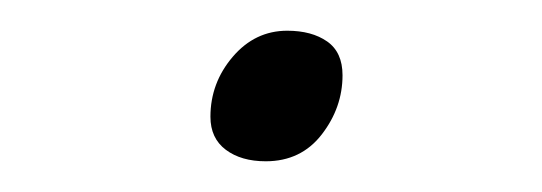

<svg xmlns="http://www.w3.org/2000/svg" viewBox="-20 -333 353 125"><path d="M153 -228Q137 -228 127 -235.5Q117 -243 117 -257Q117 -279 131.5 -296Q146 -313 167 -313Q183 -313 193 -306Q203 -299 203 -284Q203 -263 189.5 -245.5Q176 -228 153 -228Z"/></svg>

Font: Playwrite RO Thin
Style: Regular
Weight: 250
Version: Version 1.002